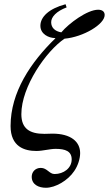

<svg xmlns="http://www.w3.org/2000/svg" viewBox="-20 -703 515 908"><path d="M290 -683C211 -662 171 -623 171 -581C171 -542 210 -523 241 -523L242 -522C125 -408 30 -267 30 -107C30 -9 96 11 152 11C182 11 216 1 243 1C289 1 319 12 319 51C319 92 281 120 238 120C213 120 203 91 173 91C146 91 130 111 130 133C130 170 163 185 197 185C242 185 301 151 331 106C349 80 359 47 359 21C359 -33 315 -71 228 -71C221 -71 203 -70 190 -70C120 -70 81 -95 81 -163C81 -294 199 -462 285 -520C374 -528 475 -588 475 -632C475 -647 465 -657 444 -657C393 -657 306 -593 270 -550C240 -555 222 -572 222 -598C222 -623 247 -650 295 -668Z"/></svg>

Font: XITS
Style: Italic
Weight: 400
Italic angle: -16.33°
Designer: MicroPress Inc., with final additions and corrections provided by Coen Hoffman, Elsevier (retired)
Version: Version 1.107